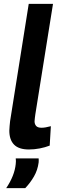

<svg xmlns="http://www.w3.org/2000/svg" viewBox="-20 -760 312 989"><path d="M128 -740H253L162 -171Q161 -161 159.5 -152Q158 -143 158 -135Q158 -121 166 -111.5Q174 -102 194 -102Q204 -102 215.5 -104Q227 -106 242 -110L236 -10Q213 -1 185 4.5Q157 10 129 10Q77 10 52.5 -15Q28 -40 28 -87Q28 -98 29.5 -111Q31 -124 32 -136ZM61 56H179Q180 66 179 77Q174 116 155 149Q136 182 110 209H12Q55 145 61 85Q63 69 61 56Z"/></svg>

Font: Georama SemiBold
Style: Italic
Weight: 600
Italic angle: -9°
Designer: Jean-Baptiste Levee
Foundry: Production Type
Version: Version 1.000